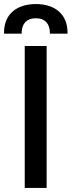

<svg xmlns="http://www.w3.org/2000/svg" viewBox="-49 -927 353 947"><path d="M73 0H181V-700H73ZM-29 -761H58V-766C58 -807 80 -837 128 -837C175 -837 197 -807 197 -766V-761H284V-767C284 -855 224 -907 128 -907C31 -907 -29 -855 -29 -767Z"/></svg>

Font: Meta Space Medium
Style: Regular
Weight: 500
Designer: Meta Pool / Florian Karsten
Foundry: Meta Pool / Florian Karsten
Version: Version 2.000;Glyphs 3.1.1 (3137)